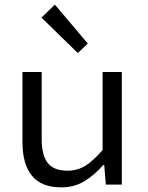

<svg xmlns="http://www.w3.org/2000/svg" viewBox="-20 -797 640 829"><path d="M245 12Q159 12 118 -38Q77 -88 77 -184V-486H160V-195Q160 -127 186 -93.5Q212 -60 272 -60Q314 -60 348 -81Q382 -102 423 -149V-486H506V0H437L430 -85H426Q389 -42 345 -15Q301 12 245 12ZM316 -568 159 -721 217 -777 359 -609Z"/></svg>

Font: Source Code Variable
Style: Regular
Weight: 400
Monospace: yes
Designer: Paul D. Hunt, Teo Tuominen
Foundry: Adobe Systems Incorporated
Version: Version 1.010;hotconv 1.0.106;makeotfexe 2.5.65593